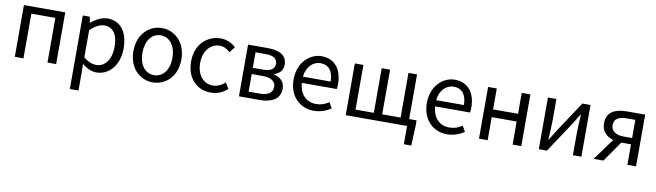

<svg xmlns="http://www.w3.org/2000/svg" viewBox="-40 -1156 6787 1985"><g transform="rotate(10 3353.0 -164.0)"><path d="M92 0H183V-469H435V0H526V-543H92Z M710 229H801V45L799 -50C848 -10 900 13 949 13C1074 13 1185 -94 1185 -280C1185 -447 1109 -557 969 -557C906 -557 845 -521 796 -481H793L785 -543H710ZM934 -63C898 -63 850 -78 801 -120V-405C854 -454 901 -480 947 -480C1050 -480 1090 -399 1090 -279C1090 -144 1024 -63 934 -63Z M1541 13C1674 13 1793 -91 1793 -271C1793 -452 1674 -557 1541 -557C1408 -557 1289 -452 1289 -271C1289 -91 1408 13 1541 13ZM1541 -63C1447 -63 1384 -146 1384 -271C1384 -396 1447 -481 1541 -481C1635 -481 1699 -396 1699 -271C1699 -146 1635 -63 1541 -63Z M2150 13C2215 13 2277 -12 2325 -56L2286 -117C2252 -86 2208 -63 2158 -63C2058 -63 1990 -146 1990 -271C1990 -396 2062 -481 2160 -481C2204 -481 2237 -461 2269 -432L2316 -493C2277 -527 2228 -557 2157 -557C2018 -557 1895 -452 1895 -271C1895 -91 2006 13 2150 13Z M2445 0H2662C2788 0 2877 -47 2877 -156C2877 -233 2824 -271 2763 -285V-290C2819 -306 2854 -345 2854 -405C2854 -504 2773 -543 2654 -543H2445ZM2535 -315V-478H2644C2728 -478 2764 -448 2764 -397C2764 -346 2729 -315 2638 -315ZM2535 -65V-250H2646C2739 -250 2787 -216 2787 -161C2787 -100 2743 -65 2652 -65Z M3231 13C3305 13 3363 -12 3411 -43L3378 -103C3338 -76 3295 -60 3242 -60C3139 -60 3068 -134 3062 -250H3428C3430 -263 3432 -282 3432 -302C3432 -457 3354 -557 3216 -557C3090 -557 2971 -447 2971 -271C2971 -92 3087 13 3231 13ZM3061 -315C3072 -422 3140 -484 3217 -484C3302 -484 3352 -425 3352 -315Z M4219 -74V-543H4129V-74H3936V-543H3848V-74H3656V-543H3566V0H4210V192H4288L4297 -17V-74Z M4630 13C4704 13 4762 -12 4810 -43L4777 -103C4737 -76 4694 -60 4641 -60C4538 -60 4467 -134 4461 -250H4827C4829 -263 4831 -282 4831 -302C4831 -457 4753 -557 4615 -557C4489 -557 4370 -447 4370 -271C4370 -92 4486 13 4630 13ZM4460 -315C4471 -422 4539 -484 4616 -484C4701 -484 4751 -425 4751 -315Z M4965 0H5056V-242H5318V0H5409V-543H5318V-323H5056V-543H4965Z M5593 0H5678L5884 -311C5904 -344 5935 -394 5956 -428H5960C5956 -357 5951 -284 5951 -227V0H6040V-543H5955L5749 -232C5729 -199 5698 -149 5677 -116H5673C5676 -186 5682 -259 5682 -316V-543H5593Z M6523 -281H6438C6352 -281 6301 -316 6301 -380C6301 -445 6352 -472 6438 -472H6523ZM6423 -543C6301 -543 6210 -502 6210 -382C6210 -297 6264 -248 6334 -227L6168 0H6271L6421 -215H6423H6523V0H6614V-543Z"/></g></svg>

Font: Noto Sans Mono CJK JP Regular
Style: Regular
Weight: 400
Designer: Ryoko NISHIZUKA (kana & ideographs); Paul D. Hunt (Latin, Greek & Cyrillic); Wenlong ZHANG (bopomofo); Sandoll Communica
Foundry: Adobe Systems Incorporated
Version: Version 1.004;PS 1.004;hotconv 1.0.82;makeotf.lib2.5.63406